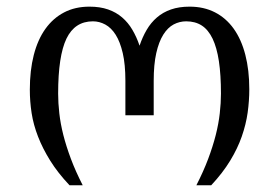

<svg xmlns="http://www.w3.org/2000/svg" viewBox="-20 -549 827 569"><path d="M351.6 -309.6Q351.6 -357.9 343.8 -391.6Q335.9 -425.3 322.8 -446Q309.6 -466.8 292 -476.3Q274.4 -485.8 255.4 -485.8Q201.7 -485.8 177 -434.6Q152.3 -383.3 152.3 -271.5Q152.3 -243.7 155.8 -213.1Q159.2 -182.6 167.7 -148.9Q176.3 -115.2 190.2 -78.1Q204.1 -41 225.1 0H186Q151.4 -36.6 128.9 -72.8Q106.4 -108.9 92.8 -144Q79.1 -179.2 73.7 -213.9Q68.4 -248.5 68.4 -283.2Q68.4 -340.3 80.1 -386Q91.8 -431.6 114.5 -463.4Q137.2 -495.1 169.9 -512.2Q202.6 -529.3 245.1 -529.3Q276.4 -529.3 300.3 -521Q324.2 -512.7 342 -497.3Q359.9 -481.9 372.3 -460.7Q384.8 -439.5 393.6 -413.6Q402.3 -439.5 414.8 -460.7Q427.2 -481.9 445.1 -497.3Q462.9 -512.7 486.8 -521Q510.7 -529.3 542 -529.3Q584 -529.3 616.9 -512.5Q649.9 -495.6 672.6 -463.9Q695.3 -432.1 707 -386.7Q718.8 -341.3 718.8 -284.7Q718.8 -250 713.9 -215.1Q709 -180.2 696.5 -144.5Q684.1 -108.9 662.1 -72.8Q640.1 -36.6 606 0H562Q583 -41 596.9 -78.1Q610.8 -115.2 619.4 -148.9Q627.9 -182.6 631.3 -213.1Q634.8 -243.7 634.8 -271.5Q634.8 -327.1 628.7 -367.7Q622.6 -408.2 609.9 -434.6Q597.2 -460.9 577.9 -473.4Q558.6 -485.8 531.7 -485.8Q512.2 -485.8 494.6 -476.6Q477.1 -467.3 463.9 -446.3Q450.7 -425.3 443.1 -391.6Q435.5 -357.9 435.5 -309.6V-207.5H351.6Z"/></svg>

Font: Arian Grqi
Style: Regular
Weight: 400
Designer: Ruben Hakobyan (Tarumian)
Foundry: Ruben Hakobyan (Tarumian)
Version: Version 1.003